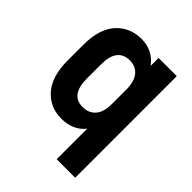

<svg xmlns="http://www.w3.org/2000/svg" viewBox="-194 -636 903 903"><g transform="rotate(45 257.0 -184.5)"><path d="M336.9 -46.9Q294.9 5.9 216.8 5.9Q141.6 5.9 93.8 -47.9Q44.9 -102.5 44.9 -209V-311.5Q44.9 -418.9 93.8 -472.7Q142.6 -526.4 219.7 -526.4Q293.9 -526.4 338.9 -466.8V-519.5H460V156.2H336.9ZM314.5 -131.8Q336.9 -158.2 336.9 -212.9V-306.6Q336.9 -359.4 314.5 -387.7Q292 -416 252 -416Q168.9 -416 168.9 -306.6V-212.9Q168.9 -103.5 249 -103.5Q291 -103.5 314.5 -131.8Z"/></g></svg>

Font: Dinish
Style: Bold
Weight: 700
Designer: Bert Driehuis
Foundry: Playbeing
Version: Version 3.006; git-39231f3c-release